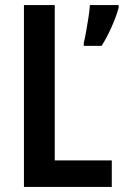

<svg xmlns="http://www.w3.org/2000/svg" viewBox="-20 -734 486 754"><path d="M74 0V-714H195V-104H419V0ZM446 -704Q437 -670 418 -627.5Q399 -585 379 -554H309V-566Q313 -581 318 -609Q323 -637 327.5 -666Q332 -695 333 -714H446Z"/></svg>

Font: Noto Sans Georgian Condensed SemiBold
Style: Regular
Weight: 600
Width: 3
Designer: Monotype Design Team, Akaki Razmadze
Foundry: Google LLC
Version: Version 2.005; ttfautohint (v1.8.4.7-5d5b)